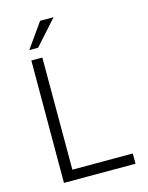

<svg xmlns="http://www.w3.org/2000/svg" viewBox="-135 -1012 847 1096"><g transform="rotate(-15 288.5 -464.5)"><path d="M104.5 -723H169.5V-60.5H526.5V0H103.5ZM211.5 -929H291L161 -783.5H108.5Z"/></g></svg>

Font: Public Sans ExtraLight
Style: Regular
Weight: 250
Designer: The Public Sans Project Authors: Dan O. Williams and USWDS (Libre Franklin designed by Pablo Impallari and Rodrigo Fuenz
Version: Version 1.007